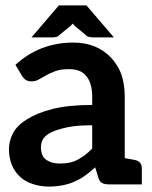

<svg xmlns="http://www.w3.org/2000/svg" viewBox="-20 -681 560 708"><path d="M478 -91C477 -91 473 -92 467 -93C461 -94 451 -96 440 -98V-325C440 -354 436 -381 428 -405C420 -429 406 -450 390 -468C374 -485 354 -499 331 -509C307 -519 280 -524 250 -524C167 -524 96 -496 37 -442L60 -403C64 -397 68 -391 74 -387C80 -383 88 -381 96 -381C106 -381 115 -383 123 -388C131 -393 140 -397 150 -403C160 -409 172 -414 185 -419C198 -424 215 -426 235 -426C263 -426 284 -418 298 -401C312 -384 320 -359 320 -324V-294C262 -294 212 -289 173 -279C134 -269 103 -256 79 -241C55 -226 38 -209 28 -190C18 -171 13 -151 13 -132C13 -109 17 -89 24 -72C31 -55 42 -40 55 -28C68 -16 84 -8 102 -2C120 4 140 7 162 7C180 7 197 5 212 2C227 -1 241 -5 254 -11C267 -17 281 -24 293 -33C306 -42 318 -52 331 -64L342 -28C345 -17 350 -9 357 -6C364 -2 373 -1 385 -1H427H440H503V-60C503 -77 495 -87 478 -91ZM320 -133C311 -124 302 -116 293 -109C284 -102 275 -97 266 -92C257 -87 246 -83 235 -81C224 -79 213 -78 200 -78C179 -78 163 -83 150 -92C137 -101 131 -117 131 -139C131 -150 134 -161 140 -170C146 -179 156 -187 171 -194C186 -201 206 -207 230 -212C254 -217 284 -219 320 -219ZM400 -543 299 -661H197L96 -543H173C178 -543 183 -544 188 -545C193 -546 196 -548 199 -552L242 -587C243 -588 244 -590 245 -591L248 -594C248 -593 250 -592 251 -591C252 -590 253 -588 254 -587L296 -552C299 -548 303 -546 308 -545C313 -544 318 -543 322 -543Z"/></svg>

Font: SVN-Aleo
Style: Bold
Weight: 700
Designer: Alessio Laiso
Version: Version 1.2.2